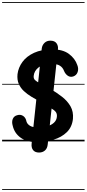

<svg xmlns="http://www.w3.org/2000/svg" viewBox="-25 -1349 827 1832"><path d="M318.5 6.5Q229 6.5 171 -35.8Q113 -78 96.5 -148.5Q85.5 -185.5 96.5 -213.2Q107.5 -241 138 -249.5Q170.5 -259.5 195.8 -242.8Q221 -226 227.5 -190Q234.5 -165.5 261 -149Q287.5 -132.5 342 -132.5Q388.5 -132.5 426.8 -144Q465 -155.5 489.5 -178Q514 -200.5 517.5 -233Q521 -261.5 507.8 -279.8Q494.5 -298 459.2 -318.8Q424 -339.5 361.5 -376Q317.5 -400.5 276.2 -425.2Q235 -450 203 -479.8Q171 -509.5 154 -548.8Q137 -588 142 -641Q150 -704.5 189.2 -758.2Q228.5 -812 300 -845Q371.5 -878 474.5 -878Q574.5 -878 632.8 -834.5Q691 -791 712.5 -728.5Q726.5 -693.5 716 -661.8Q705.5 -630 672.5 -619Q643.5 -610.5 620.2 -627.5Q597 -644.5 585.5 -673.5Q573.5 -705 547 -721.8Q520.5 -738.5 477.5 -738.5Q385.5 -738.5 343.5 -706Q301.5 -673.5 296.5 -625.5Q293.5 -600.5 308.8 -585.2Q324 -570 360.8 -552Q397.5 -534 458 -499.5Q516.5 -465 567.5 -425.2Q618.5 -385.5 647.8 -334.5Q677 -283.5 671 -214.5Q662.5 -136.5 612.5 -87.8Q562.5 -39 485.5 -16.2Q408.5 6.5 318.5 6.5ZM347.5 106.5Q309.5 106.5 290.8 83.2Q272 60 277 18L373.5 -887Q377.5 -918 399.2 -939.5Q421 -961 455 -961Q496.5 -961 514.2 -936.2Q532 -911.5 528 -879L430.5 27.5Q427 66.5 404.2 86.5Q381.5 106.5 347.5 106.5ZM318.5 6.5Q229 6.5 171 -35.8Q113 -78 96.5 -148.5Q85.5 -185.5 96.5 -213.2Q107.5 -241 138 -249.5Q170.5 -259.5 195.8 -242.8Q221 -226 227.5 -190Q234.5 -165.5 261 -149Q287.5 -132.5 342 -132.5Q388.5 -132.5 426.8 -144Q465 -155.5 489.5 -178Q514 -200.5 517.5 -233Q521 -261.5 507.8 -279.8Q494.5 -298 459.2 -318.8Q424 -339.5 361.5 -376Q317.5 -400.5 276.2 -425.2Q235 -450 203 -479.8Q171 -509.5 154 -548.8Q137 -588 142 -641Q150 -704.5 189.2 -758.2Q228.5 -812 300 -845Q371.5 -878 474.5 -878Q574.5 -878 632.8 -834.5Q691 -791 712.5 -728.5Q726.5 -693.5 716 -661.8Q705.5 -630 672.5 -619Q643.5 -610.5 620.2 -627.5Q597 -644.5 585.5 -673.5Q573.5 -705 547 -721.8Q520.5 -738.5 477.5 -738.5Q385.5 -738.5 343.5 -706Q301.5 -673.5 296.5 -625.5Q293.5 -600.5 308.8 -585.2Q324 -570 360.8 -552Q397.5 -534 458 -499.5Q516.5 -465 567.5 -425.2Q618.5 -385.5 647.8 -334.5Q677 -283.5 671 -214.5Q662.5 -136.5 612.5 -87.8Q562.5 -39 485.5 -16.2Q408.5 6.5 318.5 6.5ZM347.5 106.5Q309.5 106.5 290.8 83.2Q272 60 277 18L373.5 -887Q377.5 -918 399.2 -939.5Q421 -961 455 -961Q496.5 -961 514.2 -936.2Q532 -911.5 528 -879L430.5 27.5Q427 66.5 404.2 86.5Q381.5 106.5 347.5 106.5ZM-5 455H782V463H-5ZM-5 -16H782V0H-5ZM-5 -549H782V-541H-5ZM-5 -1329H782V-1321H-5Z"/></svg>

Font: Edu SA Dotted Guide
Style: Regular
Weight: 400
Designer: Tina and Corey Anderson, Eben Sorkin, Mirko Velimirovic
Foundry: Google for Education
Version: Version 2.000